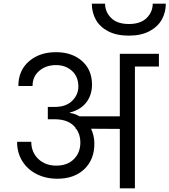

<svg xmlns="http://www.w3.org/2000/svg" viewBox="-20 -1036 932 1056"><path d="M854 -740V-670H722V0H639V-327L481 -328Q499 -289 499 -246Q499 -158 443.5 -105.5Q388 -53 296 -53Q232 -53 181.5 -78.5Q131 -104 102.5 -150Q74 -196 74 -256H152Q152 -199 190.5 -162Q229 -125 290 -125Q350 -125 386 -160.5Q422 -196 422 -253Q422 -296 399 -328H396L395 -334Q358 -380 282 -380H243V-448H282Q343 -448 377 -481.5Q411 -515 411 -560Q411 -614 376 -646Q341 -678 288 -678Q233 -678 196 -646.5Q159 -615 159 -563H81Q81 -648 139 -698.5Q197 -749 288 -749Q376 -749 431 -700.5Q486 -652 486 -571Q486 -513 454.5 -472.5Q423 -432 364 -417V-415Q392 -411 418 -396H639V-740ZM689 -840Q621 -840 575 -864Q529 -888 507 -928Q485 -968 485 -1016H558Q558 -970 591.5 -937Q625 -904 689 -904Q753 -904 786.5 -937Q820 -970 820 -1016H892Q892 -968 870 -928.5Q848 -889 802 -864.5Q756 -840 689 -840Z"/></svg>

Font: Poppins A&M
Style: Regular-A&M
Weight: 400
Designer: Ninad Kale (Devanagari), Jonny Pinhorn (Latin)
Foundry: Indian Type Foundry
Version: 4.004